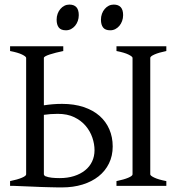

<svg xmlns="http://www.w3.org/2000/svg" viewBox="-20 -819 787 846"><path d="M234.4 -317.4Q217.3 -317.4 202.1 -316.2Q187 -314.9 173.3 -313V-50.8Q173.3 -47.4 178.7 -43Q192.4 -37.6 208.3 -35.9Q224.1 -34.2 242.7 -34.2Q277.8 -34.2 306.2 -43.2Q334.5 -52.2 354.7 -68.4Q375 -84.5 385.7 -107.2Q396.5 -129.9 396.5 -157.2Q396.5 -184.1 387 -212.4Q377.4 -240.7 357.7 -264.2Q337.9 -287.6 307.4 -302.5Q276.9 -317.4 234.4 -317.4ZM493.2 0V-21Q526.4 -27.8 545.2 -35.9Q564 -43.9 564 -50.8V-564Q564 -569.8 546.1 -578.6Q528.3 -587.4 493.2 -594.2V-615.2H712.9V-594.2Q679.7 -587.4 660.9 -579.1Q642.1 -570.8 642.1 -564V-50.8Q642.1 -44.9 659.9 -36.4Q677.7 -27.8 712.9 -21V0ZM476.6 -173.8Q476.6 -132.3 460.2 -98.9Q443.8 -65.4 414.3 -42Q384.8 -18.6 343.8 -5.9Q302.7 6.8 253.4 6.8Q242.7 6.8 227.8 6.6Q212.9 6.3 195.8 5.9Q178.7 5.4 160.6 4.9Q142.6 4.4 125.5 3.4Q85 2 40.5 0H24.4V-21Q57.6 -27.8 76.4 -35.9Q95.2 -43.9 95.2 -50.8V-564Q95.2 -569.8 77.4 -578.6Q59.6 -587.4 24.4 -594.2V-615.2H258.8V-594.2Q242.2 -590.8 226.8 -586.9Q211.4 -583 199.5 -579.1Q187.5 -575.2 180.4 -571.3Q173.3 -567.4 173.3 -564V-355Q191.9 -357.9 211.9 -359.6Q231.9 -361.3 253.4 -361.3Q306.6 -361.3 348.4 -347.4Q390.1 -333.5 418.5 -308.6Q446.8 -283.7 461.7 -249.3Q476.6 -214.8 476.6 -173.8ZM522.5 -752.4Q522.5 -738.8 518.1 -726.6Q513.7 -714.4 506.1 -705.3Q498.5 -696.3 488.3 -690.9Q478 -685.5 465.8 -685.5Q443.8 -685.5 434.3 -697.8Q424.8 -710 424.8 -732.4Q424.8 -746.1 429.2 -758.3Q433.6 -770.5 441.4 -779.5Q449.2 -788.6 459.2 -793.7Q469.2 -798.8 481 -798.8Q522.5 -798.8 522.5 -752.4ZM327.1 -752.4Q327.1 -738.8 322.8 -726.6Q318.4 -714.4 310.8 -705.3Q303.2 -696.3 293 -690.9Q282.7 -685.5 270.5 -685.5Q248.5 -685.5 239 -697.8Q229.5 -710 229.5 -732.4Q229.5 -746.1 233.9 -758.3Q238.3 -770.5 246.1 -779.5Q253.9 -788.6 263.9 -793.7Q273.9 -798.8 285.6 -798.8Q327.1 -798.8 327.1 -752.4Z"/></svg>

Font: Noto Serif Devanagari
Style: Bold
Weight: 700
Designer: Monotype Design Team
Foundry: Monotype Imaging Inc.
Version: Version 1.01